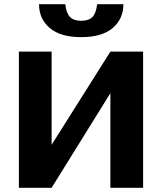

<svg xmlns="http://www.w3.org/2000/svg" viewBox="-20 -895 772 915"><path d="M70 0ZM70 -649H226V-205L506 -649H662V0H506V-451L226 0H70ZM166 -875H291Q296 -832 313.5 -814Q331 -796 367 -796Q403 -796 420.5 -814Q438 -832 443 -875H568Q568 -805 517 -761.5Q466 -718 367 -718Q268 -718 217 -761.5Q166 -805 166 -875Z"/></svg>

Font: Play
Style: Bold
Weight: 700
Designer: Jonas Hecksher (Cyrillic expansion: Cyreal)
Foundry: Jonas Hecksher, Playtype, e-types AS
Version: Version 2.101; ttfautohint (v1.5.65-e2d9)